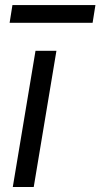

<svg xmlns="http://www.w3.org/2000/svg" viewBox="-20 -749 402 769"><path d="M31.2 0H115.1L206 -545.5H122.2ZM18.5 -657.7H350.9L362.2 -728.7H29.8Z"/></svg>

Font: Margiela Sans
Style: Italic
Weight: 400
Italic angle: -9.39999°
Designer: Stefan Endress, Andreas Faust
Version: Version 1.100;FEAKit 1.0